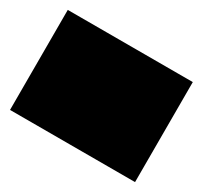

<svg xmlns="http://www.w3.org/2000/svg" viewBox="-81 -426 561 532"><g transform="rotate(30 200.0 -160.0)"><path d="M0 0H400V-320H0ZM0 0Q0 0 0 0Q0 0 0 0Q0 0 0 0Q0 0 0 0Q0 0 0 0Q0 0 0 0H400Q400 0 400 0Q400 0 400 0Q400 0 400 0Q400 0 400 0Q400 0 400 0Q400 0 400 0ZM0 -320Q0 -320 0 -320Q0 -320 0 -320Q0 -320 0 -320Q0 -320 0 -320Q0 -320 0 -320Q0 -320 0 -320H400Q400 -320 400 -320Q400 -320 400 -320Q400 -320 400 -320Q400 -320 400 -320Q400 -320 400 -320Q400 -320 400 -320Z"/></g></svg>

Font: Wavefont
Style: Regular
Weight: 400
Monospace: yes
Version: Version 3.003